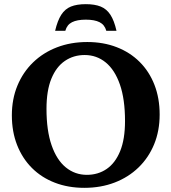

<svg xmlns="http://www.w3.org/2000/svg" viewBox="-20 -890 824 923"><path d="M399.5 -688Q477 -688 541 -663.2Q605 -638.5 651.2 -592.5Q697.5 -546.5 722.5 -482.2Q747.5 -418 747.5 -339.5Q747.5 -261 721 -196.5Q694.5 -132 646 -85Q597.5 -38 531.2 -12.5Q465 13 385.5 13Q307.5 13 243.5 -11.8Q179.5 -36.5 133.5 -82.5Q87.5 -128.5 62.2 -192.8Q37 -257 37 -335.5Q37 -414 63.8 -478.5Q90.5 -543 139 -590Q187.5 -637 253.8 -662.5Q320 -688 399.5 -688ZM397.5 -49.5Q451.5 -49.5 492.8 -77.8Q534 -106 557.5 -163.2Q581 -220.5 581 -308Q581 -413 556.5 -483.5Q532 -554 488.2 -589.8Q444.5 -625.5 387 -625.5Q333.5 -625.5 292 -597.2Q250.5 -569 227 -511.8Q203.5 -454.5 203.5 -367Q203.5 -262.5 228 -191.8Q252.5 -121 296.5 -85.2Q340.5 -49.5 397.5 -49.5ZM392.5 -795.5Q350.5 -795.5 326.2 -783.2Q302 -771 294 -742H245Q256.5 -791 274.5 -819Q292.5 -847 321 -858.5Q349.5 -870 392.5 -870Q435.5 -870 464 -858.5Q492.5 -847 510.8 -819Q529 -791 540 -742H491Q483 -771 458.8 -783.2Q434.5 -795.5 392.5 -795.5Z"/></svg>

Font: Newsreader 24pt
Style: Bold
Weight: 700
Designer: Hugues Gentile
Foundry: Production Type
Version: Version 1.003